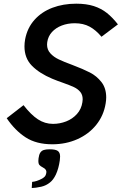

<svg xmlns="http://www.w3.org/2000/svg" viewBox="-20 -754 644 1016"><path d="M260.5 -98.5Q296.5 -98.5 330 -111.5Q363.5 -124.5 387 -150.5Q410.5 -176.5 416 -213Q417.5 -221.5 417.5 -228.5Q417.5 -252.5 404.5 -268Q391.5 -283.5 371.2 -293Q351 -302.5 313 -316Q299 -321 283.8 -326.5Q268.5 -332 256 -337.5Q188.5 -366 149 -406Q109.5 -446 109.5 -508.5Q109.5 -527 113 -546Q124.5 -606.5 162.5 -649Q200.5 -691.5 257.5 -713Q314.5 -734.5 383.5 -734.5Q437 -734.5 476.5 -721.8Q516 -709 545.8 -685.2Q575.5 -661.5 604 -625L517 -559.5Q487.5 -595 454.2 -613Q421 -631 375.5 -631Q338.5 -631 307 -619Q275.5 -607 255 -584.5Q234.5 -562 230 -531Q229 -522 229 -518Q229 -491 246.5 -471.8Q264 -452.5 290.8 -439.8Q317.5 -427 362.5 -410.5Q420.5 -388.5 456 -370.2Q491.5 -352 516.8 -319.8Q542 -287.5 542 -238.5Q542 -223.5 539 -206Q528.5 -142 489.2 -93.2Q450 -44.5 389.5 -17.5Q329 9.5 257 9.5Q172 9.5 115.5 -27.2Q59 -64 15.5 -128.5L104.5 -197.5Q144 -146.5 180.8 -122.5Q217.5 -98.5 260.5 -98.5ZM203 191Q213 185 217.8 179.2Q222.5 173.5 224.5 163.5Q225.5 158.5 225.5 156Q225.5 145.5 215.5 137.5L205 131Q194 125.5 188.5 119Q183 112.5 183 97L184 83.5Q186.5 64 193.2 53.8Q200 43.5 211.5 39.8Q223 36 242.5 36Q274 36 286 44.8Q298 53.5 298 74Q298 83.5 296.5 94.5Q290.5 138 275.5 170Q262 198 244.5 211.5Q224.5 228 198.5 234Q166 241 148 241L150 208.5Q174 206.5 203 191Z"/></svg>

Font: JuliaMono SemiBold
Style: Italic
Weight: 600
Italic angle: -9°
Monospace: yes
Designer: cormullion
Foundry: corm
Version: Version 0.056; ttfautohint (v1.8.4)